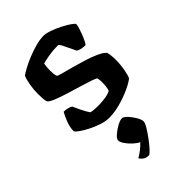

<svg xmlns="http://www.w3.org/2000/svg" viewBox="-230 -578 918 918"><g transform="rotate(-45 228.5 -119.5)"><path d="M200 0Q175 0 147 -9.5Q119 -19 94 -32Q69 -45 52.5 -57Q36 -69 34 -75Q34 -102 45 -130Q56 -158 66 -175Q83 -175 95 -171Q107 -167 112 -164Q119 -148 131 -123.5Q143 -99 154 -83Q162 -80 177 -79Q192 -78 202 -78Q223 -78 247 -81Q271 -84 289 -93Q296 -113 296 -146Q296 -161 293 -173Q291 -177 266.5 -185.5Q242 -194 206.5 -204.5Q171 -215 135.5 -226Q100 -237 74 -248Q48 -259 44 -268Q41 -278 40 -293Q39 -308 39 -322Q39 -350 44 -380Q49 -410 57 -428Q68 -436 91 -448.5Q114 -461 142.5 -472.5Q171 -484 200.5 -492Q230 -500 255 -500Q272 -500 297 -491Q322 -482 346.5 -469.5Q371 -457 388 -445Q405 -433 405 -428Q405 -419 398 -398Q391 -377 382 -356Q373 -335 365 -326Q348 -326 335 -329.5Q322 -333 317 -337Q300 -371 289 -395Q278 -419 271 -419Q238 -419 206.5 -413.5Q175 -408 163 -404Q161 -395 160 -383.5Q159 -372 159 -361Q159 -350 160 -339Q161 -328 164 -320Q167 -316 190 -310Q213 -304 246 -295Q279 -286 313 -275.5Q347 -265 374 -252.5Q401 -240 412 -227Q415 -217 416.5 -203Q418 -189 418 -175Q418 -142 412 -110Q406 -78 400 -67Q385 -54 350.5 -38Q316 -22 275.5 -11Q235 0 200 0ZM207 261Q188 261 177 252.5Q166 244 161 235Q177 226 193 213.5Q209 201 222 187Q207 180 191 165Q175 150 164 134Q153 118 153 106Q153 96 170 81Q187 66 207.5 55Q228 44 240 44Q251 44 266 60Q281 76 292.5 96Q304 116 304 128Q304 138 291 159.5Q278 181 260.5 204.5Q243 228 227.5 244.5Q212 261 207 261Z"/></g></svg>

Font: Texturina 72pt
Style: Bold
Weight: 700
Designer: Guillermo Torres Carreño
Foundry: Omnibus-Type
Version: Version 1.002; ttfautohint (v1.8.3)